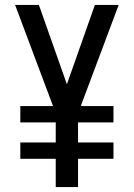

<svg xmlns="http://www.w3.org/2000/svg" viewBox="-20 -755 540 775"><path d="M205 0V-114H62V-180H205V-261H62V-327H194L41 -735H137L250 -415L363 -735H459L306 -327H438V-261H295V-180H438V-114H295V0Z"/></svg>

Font: Iosevka Custom Medium
Style: Regular
Weight: 500
Monospace: yes
Designer: Belleve Invis
Foundry: Belleve Invis
Version: Version 32.5.0; ttfautohint (v1.8.4)